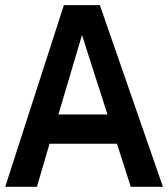

<svg xmlns="http://www.w3.org/2000/svg" viewBox="-25 -720 648 740"><path d="M-4.9 0 221.2 -700.2H359.9L603 0H479L425.8 -166H166L117.2 0ZM200.2 -278.8H389.2L291 -585Z"/></svg>

Font: Cakra Normal
Style: Regular
Weight: 400
Designer: Lucia Kollert, Vojtech Kollert
Foundry: OoM Type
Version: Version 1.000;Glyphs 3.1.1 (3148)